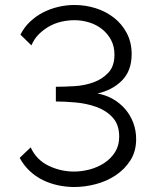

<svg xmlns="http://www.w3.org/2000/svg" viewBox="-20 -739 626 770"><path d="M278 11Q245 11 212.5 4Q180 -3 151.5 -17Q123 -31 99 -53.5Q75 -76 59 -106L103 -148Q126 -98 174.5 -74.5Q223 -51 277 -51Q308 -51 340 -59.5Q372 -68 398.5 -85.5Q425 -103 441.5 -129Q458 -155 458 -191Q458 -239 432 -267.5Q406 -296 367 -310Q328 -324 284 -328Q240 -332 204 -332V-391Q238 -391 279 -393.5Q320 -396 355.5 -409Q391 -422 415 -448Q439 -474 439 -520Q439 -553 425.5 -578.5Q412 -604 389.5 -622Q367 -640 338 -649Q309 -658 279 -658Q252 -658 226 -652Q200 -646 177 -633Q154 -620 135.5 -601.5Q117 -583 106 -557L62 -600Q77 -630 101 -652.5Q125 -675 153.5 -689.5Q182 -704 214 -711.5Q246 -719 279 -719Q323 -719 364 -706Q405 -693 437 -668Q469 -643 488.5 -606Q508 -569 508 -522Q508 -456 470 -417Q432 -378 371 -364Q405 -358 433.5 -341.5Q462 -325 482.5 -301Q503 -277 514.5 -246.5Q526 -216 526 -181Q526 -132 503 -96Q480 -60 444 -36Q408 -12 364 -0.5Q320 11 278 11Z"/></svg>

Font: Rising Sun Light
Style: Regular
Weight: 300
Designer: Matt McInerney, Pablo Impallari, Rodrigo Fuenzalida (Raleway font), Stephen Hutchings (Greek), Cristiano Sobral (main ch
Foundry: The Rising Sun Project Authors
Version: Version 4.327; ttfautohint (v1.8.4.7-5d5b-dirty)